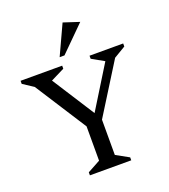

<svg xmlns="http://www.w3.org/2000/svg" viewBox="-149 -938 917 1044"><g transform="rotate(-20 309.0 -416.0)"><path d="M190.5 0V-17.6L264.5 -58V-256.4L73.2 -554.2L12 -594.4V-612H252.7V-594.4L173 -554.7L330.1 -309.5L481.7 -554.6L411 -594.4V-612H605.7V-594.4L538.1 -554L355.7 -262V-58L429.7 -17V0ZM255.6 -660.1 335.1 -832 426.5 -802.1 283.5 -660.1Z"/></g></svg>

Font: Ancizar Serif Light
Style: Regular
Weight: 300
Designer: Cesar Puertas, Viviana Monsalve, Julian Moncada, Julian Prieto, Jose Castro, Felipe Aragon, Mariel Hernandez, Sara Alarc
Version: Version 8.100